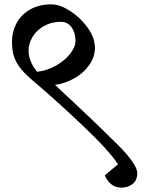

<svg xmlns="http://www.w3.org/2000/svg" viewBox="-20 -716 671 880"><path d="M415 -497Q415 -455 389 -418Q363 -381 320.5 -357Q278 -333 232 -327Q414 -158 509 -63Q552 -22 580.5 16Q609 54 609 78Q609 110 588 127Q567 144 535 144Q509 144 489.5 128Q470 112 461 89V87L521 37Q480 -26 356.5 -143Q233 -260 123 -353Q85 -386 66.5 -413Q48 -440 41.5 -465.5Q35 -491 35 -527Q35 -571 56 -610Q77 -649 118 -672.5Q159 -696 216 -696Q254 -696 301 -666Q348 -636 381.5 -589.5Q415 -543 415 -497ZM111 -484Q111 -435 150 -387Q195 -392 236 -415Q277 -438 301.5 -469.5Q326 -501 326 -529Q326 -566 308 -591Q290 -616 259 -616Q215 -616 181 -596.5Q147 -577 129 -546.5Q111 -516 111 -484Z"/></svg>

Font: Martel DemiBold
Style: Regular
Weight: 600
Designer: Dan Reynolds
Foundry: Dan Reynolds
Version: Version 1.001; ttfautohint (v1.1) -l 5 -r 5 -G 72 -x 0 -D la